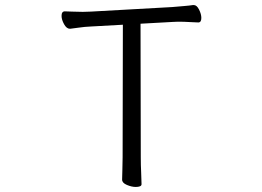

<svg xmlns="http://www.w3.org/2000/svg" viewBox="-20 -730 1040 761"><path d="M467 -632 341 -625Q316 -624 292.5 -620.5Q269 -617 258 -616H257Q244 -616 234 -634Q224 -652 224 -667Q224 -685 237 -685Q245 -685 265 -684Q285 -683 308 -683Q316 -683 324.5 -683.5Q333 -684 340 -684L662 -702Q685 -704 709 -706Q733 -708 745 -710H748Q760 -710 769 -692Q778 -674 778 -659Q778 -641 766 -641Q756 -641 733 -642.5Q710 -644 686 -644Q680 -644 674 -643.5Q668 -643 663 -643L537 -636L538 -106Q538 -75 539.5 -46Q541 -17 541 0Q541 6 534.5 8.5Q528 11 518 11Q502 11 483 3Q464 -5 464 -18Q464 -30 465 -55.5Q466 -81 466 -107Z"/></svg>

Font: Moon Stars Kai T
Style: Regular
Weight: 400
Designer: GuiWonder
Version: Version 1.101